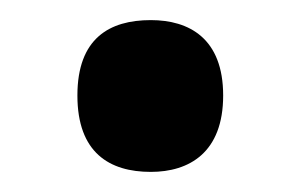

<svg xmlns="http://www.w3.org/2000/svg" viewBox="-20 -163 300 191"><path d="M130 8C168 8 202 -11 202 -68C202 -125 168 -143 130 -143C89 -143 57 -125 57 -68C57 -11 89 8 130 8Z"/></svg>

Font: Noto Serif Devanagari Condensed
Style: Bold
Weight: 700
Width: 3
Designer: Universal Thirst, Indian Type Foundry and the Monotype Design Team
Foundry: Monotype Imaging Inc.
Version: Version 2.004